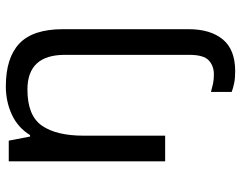

<svg xmlns="http://www.w3.org/2000/svg" viewBox="-104 -482 826 658"><g transform="rotate(-90 309.0 -153.0)"><path d="M394 240Q370 240 353 236.5Q336 233 323 228V157Q337 161 351 164Q365 167 383 167Q412 167 431 149.5Q450 132 450 83V-344Q450 -472 331 -472Q242 -472 207.5 -422.5Q173 -373 173 -279V0H85V-536H156L170 -463H175Q201 -505 245.5 -525.5Q290 -546 342 -546Q440 -546 489 -499.5Q538 -453 538 -350V80Q538 155 503 197.5Q468 240 394 240Z"/></g></svg>

Font: Noto Sans PhagsPa
Style: Regular
Weight: 400
Designer: Monotype Design Team
Foundry: Monotype Imaging Inc.
Version: Version 2.004; ttfautohint (v1.8.4.7-5d5b)